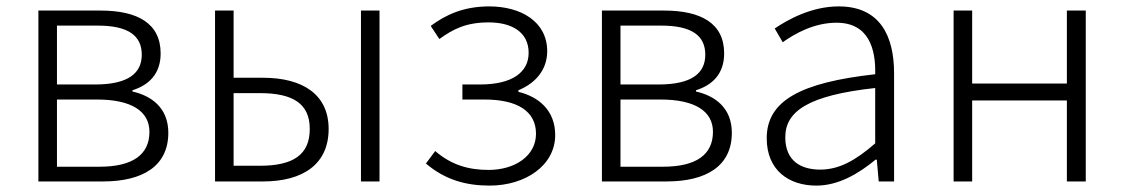

<svg xmlns="http://www.w3.org/2000/svg" viewBox="-20 -567 3513 600"><path d="M100 0H302C426 0 506 -48 506 -152C506 -231 452 -268 394 -281V-285C445 -301 482 -336 482 -400C482 -494 410 -534 294 -534H100ZM158 -303V-487H285C382 -487 423 -455 423 -396C423 -339 382 -303 277 -303ZM158 -46V-256H283C390 -256 447 -220 447 -155C447 -84 395 -46 291 -46Z M652 0H802C927 0 1007 -54 1007 -164C1007 -271 927 -324 802 -324H710V-534H652ZM710 -49V-276H792C897 -276 948 -242 948 -164C948 -84 897 -49 792 -49ZM1108 0H1166V-534H1108Z M1510 13C1622 13 1715 -50 1715 -145C1715 -223 1662 -265 1600 -280V-285C1656 -308 1690 -351 1690 -407C1690 -500 1607 -547 1509 -547C1429 -547 1373 -521 1326 -486L1353 -445C1397 -477 1438 -497 1507 -497C1579 -497 1632 -467 1632 -402C1632 -342 1582 -303 1480 -303H1425V-256H1494C1596 -256 1655 -220 1655 -149C1655 -79 1588 -36 1507 -36C1445 -36 1391 -51 1340 -95L1311 -56C1371 -5 1436 13 1510 13Z M1861 0H2063C2187 0 2267 -48 2267 -152C2267 -231 2213 -268 2155 -281V-285C2206 -301 2243 -336 2243 -400C2243 -494 2171 -534 2055 -534H1861ZM1919 -303V-487H2046C2143 -487 2184 -455 2184 -396C2184 -339 2143 -303 2038 -303ZM1919 -46V-256H2044C2151 -256 2208 -220 2208 -155C2208 -84 2156 -46 2052 -46Z M2531 13C2600 13 2663 -24 2716 -68H2720L2726 0H2774V-338C2774 -456 2729 -547 2601 -547C2515 -547 2441 -505 2401 -478L2426 -435C2464 -462 2524 -496 2594 -496C2695 -496 2717 -414 2715 -335C2481 -309 2376 -252 2376 -135C2376 -35 2445 13 2531 13ZM2543 -37C2483 -37 2434 -64 2434 -138C2434 -219 2505 -269 2715 -292V-119C2653 -65 2602 -37 2543 -37Z M2960 0H3018V-253H3314V0H3373V-534H3314V-306H3018V-534H2960Z"/></svg>

Font: Noto Sans SC Light
Style: Regular
Weight: 300
Designer: Ryoko NISHIZUKA 西塚涼子 (kana, bopomofo & ideographs); Paul D. Hunt (Latin, Greek & Cyrillic); Sandoll Communications 산돌커뮤니
Foundry: Adobe
Version: Version 2.004;hotconv 1.0.118;makeotfexe 2.5.65603